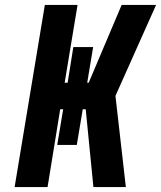

<svg xmlns="http://www.w3.org/2000/svg" viewBox="-20 -755 650 775"><path d="M39 0 161 -735H293L241 -421H253L276 -565H356L332 -421H338L471 -735H610L446 -368L488 0H357L326 -314H314L290 -170H211L235 -314H223L172 0Z"/></svg>

Font: Iosevka SS04 Hv Ex Obl
Style: Regular
Weight: 900
Width: 7
Italic angle: -9°
Monospace: yes
Designer: Belleve Invis
Foundry: Belleve Invis
Version: Version 19.0.0; ttfautohint (v1.8.4)